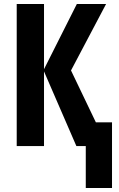

<svg xmlns="http://www.w3.org/2000/svg" viewBox="-20 -734 597 965"><path d="M513.2 -713.9 336.9 -379.9 461.9 -119.1H543V210.9H411.1V0H363.8L201.2 -375V0H64V-713.9H201.2V-386.2L366.2 -713.9Z"/></svg>

Font: Open Sans Condensed
Style: Regular
Weight: 400
Width: 3
Designer: Monotype Design Team
Foundry: Monotype Imaging Inc.
Version: Version 3.000